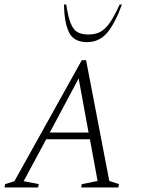

<svg xmlns="http://www.w3.org/2000/svg" viewBox="-35 -832 628 852"><path d="M-15 0 -12 -15 29 -28 328 -565H347L450 -29L493 -15L490 0H325L328 -15L398 -29L364 -214H170L70 -28L137 -15L134 0ZM186 -244H358L314 -484ZM351 -645Q292 -645 271 -689Q250 -733 249 -812H259Q267 -757 279 -728Q291 -699 309.5 -689Q328 -679 358 -679Q387 -679 409 -690Q431 -701 451.5 -730Q472 -759 496 -812H506Q475 -727 440 -686Q405 -645 351 -645Z"/></svg>

Font: Spectral SC ExtraLight
Style: Italic
Weight: 275
Italic angle: -10°
Designer: Jean-Baptiste Levee
Foundry: Production Type
Version: Version 2.001